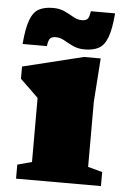

<svg xmlns="http://www.w3.org/2000/svg" viewBox="-53 -771 541 811"><g transform="rotate(5 218.0 -366.0)"><path d="M358 -537 345 -352V-76L406 -59.5V0H46V-59.5L107 -76V-347.5Q99 -355.5 76 -377.8Q53 -400 30 -422V-474L287 -537ZM402 -732Q396.5 -664.5 383.2 -629.5Q370 -594.5 346.5 -581.8Q323 -569 287 -569Q258.5 -569 237 -579.2Q215.5 -589.5 197.8 -599.8Q180 -610 162 -610Q144.5 -610 137.2 -601.8Q130 -593.5 127 -569H24Q29.5 -636.5 42.8 -671.8Q56 -707 79.5 -719.5Q103 -732 139 -732Q168 -732 189.2 -721.8Q210.5 -711.5 228.2 -701.2Q246 -691 264 -691Q281.5 -691 288.8 -699.2Q296 -707.5 299 -732Z"/></g></svg>

Font: Newsreader 6pt ExtraBold
Style: Regular
Weight: 800
Designer: Hugues Gentile
Foundry: Production Type
Version: Version 1.003; ttfautohint (v1.8.3)